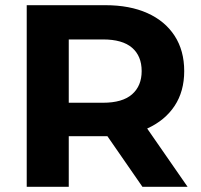

<svg xmlns="http://www.w3.org/2000/svg" viewBox="-20 -720 775 740"><path d="M83 0V-700H386Q480 -700 548 -669.5Q616 -639 653 -582Q690 -525 690 -446Q690 -368 653 -312Q616 -256 548 -225Q547 -225 547 -225L703 0H529L394 -195Q390 -195 386 -195H245V0ZM245 -324H377Q452 -324 489 -356.5Q526 -389 526 -446Q526 -504 489 -536Q452 -568 377 -568H245Z"/></svg>

Font: Montserrat Z
Style: Bold
Weight: 700
Designer: Julieta Ulanovsky
Foundry: Julieta Ulanovsky
Version: Version 8.000